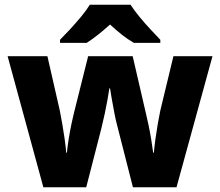

<svg xmlns="http://www.w3.org/2000/svg" viewBox="-20 -786 924 806"><path d="M473 -255Q466 -280 460 -312Q454 -344 449 -372Q444 -400 442 -415H439Q437 -400 432 -371.5Q427 -343 420 -310Q413 -277 406 -249L342 0H162L12 -550H179L231 -322Q236 -297 241.5 -265.5Q247 -234 251.5 -202Q256 -170 258 -145H261Q263 -169 268.5 -203.5Q274 -238 280.5 -268Q287 -298 290 -310L350 -550H537L593 -308Q598 -288 604 -259Q610 -230 615 -199.5Q620 -169 623 -145H626Q628 -170 632.5 -202.5Q637 -235 642.5 -267Q648 -299 653 -322L708 -550H872L721 0H538ZM528 -766Q543 -743 565.5 -715.5Q588 -688 612 -662.5Q636 -637 653 -619V-606H542Q516 -621 492 -640Q468 -659 442 -683Q415 -659 392.5 -641Q370 -623 344 -606H232V-619Q251 -638 274.5 -663.5Q298 -689 320.5 -716Q343 -743 357 -766Z"/></svg>

Font: Noto Sans Lao Looped ExtraBold
Style: Regular
Weight: 800
Designer: Mark Frömberg, Ben Mitchell
Foundry: The Fontpad Ltd
Version: Version 1.002; ttfautohint (v1.8.4.7-5d5b)